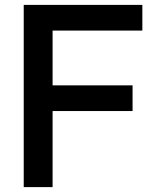

<svg xmlns="http://www.w3.org/2000/svg" viewBox="-20 -765 624 785"><path d="M77 0H195V-311H522V-416H195V-640H562V-745H77Z"/></svg>

Font: Custom Plus Jakarta Sans SemiBold
Style: Regular
Weight: 600
Designer: Gumpita Rahayu & FullSphere
Foundry: Tokotype & FullSphere
Version: Version 1.001;hotconv 1.0.117;makeotfexe 2.5.65602